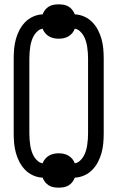

<svg xmlns="http://www.w3.org/2000/svg" viewBox="-20 -809 540 883"><path d="M250 54Q238 54 226.5 52Q215 50 205 44Q195 38 187.5 28.5Q180 19 176 8Q153 7 132 -2.5Q111 -12 95.5 -28Q80 -44 69.5 -64Q59 -84 53 -106Q47 -128 45 -150.5Q43 -173 43 -195V-540Q43 -562 45 -584.5Q47 -607 53 -629Q59 -651 69.5 -671Q80 -691 95.5 -707Q111 -723 132 -732.5Q153 -742 176 -743Q180 -754 187.5 -763.5Q195 -773 205 -779Q215 -785 226.5 -787Q238 -789 250 -789Q262 -789 273.5 -787Q285 -785 295 -779Q305 -773 312.5 -763.5Q320 -754 324 -743Q347 -742 368 -732.5Q389 -723 404.5 -707Q420 -691 430.5 -671Q441 -651 447 -629Q453 -607 455 -584.5Q457 -562 457 -540V-195Q457 -173 455 -150.5Q453 -128 447 -106Q441 -84 430.5 -64Q420 -44 404.5 -28Q389 -12 368 -2.5Q347 7 324 8Q320 19 312.5 28.5Q305 38 295 44Q285 50 273.5 52Q262 54 250 54ZM324 -58Q337 -60 347.5 -69.5Q358 -79 364.5 -90.5Q371 -102 375 -115Q379 -128 381 -141.5Q383 -155 384 -168.5Q385 -182 385 -195V-540Q385 -553 384 -566.5Q383 -580 381 -593.5Q379 -607 375 -620Q371 -633 364.5 -644.5Q358 -656 347.5 -665.5Q337 -675 324 -677Q320 -666 312.5 -657Q305 -648 295 -642Q285 -636 273.5 -633.5Q262 -631 250 -631Q238 -631 226.5 -633.5Q215 -636 205 -642Q195 -648 187.5 -657Q180 -666 176 -677Q163 -675 152.5 -665.5Q142 -656 135.5 -644.5Q129 -633 125 -620Q121 -607 119 -593.5Q117 -580 116 -566.5Q115 -553 115 -540V-195Q115 -182 116 -168.5Q117 -155 119 -141.5Q121 -128 125 -115Q129 -102 135.5 -90.5Q142 -79 152.5 -69.5Q163 -60 176 -58Q180 -69 187.5 -78Q195 -87 205 -93Q215 -99 226.5 -101.5Q238 -104 250 -104Q262 -104 273.5 -101.5Q285 -99 295 -93Q305 -87 312.5 -78Q320 -69 324 -58Z"/></svg>

Font: Iosevka Fixed
Style: Regular
Weight: 400
Monospace: yes
Designer: Belleve Invis
Foundry: Belleve Invis
Version: Version 33.2.4